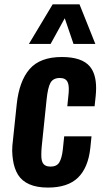

<svg xmlns="http://www.w3.org/2000/svg" viewBox="-20 -847 476 876"><path d="M111.8 -646.5 220.2 -827.1H342.8L415 -646.5H315.4L275.4 -763.7L210.9 -646.5ZM198.7 8.8Q147.9 8.8 113.8 -6.3Q79.6 -21.5 62.3 -49.6Q44.9 -77.6 39.1 -117.7Q36.1 -137.2 35.6 -159.2Q35.6 -182.1 39.1 -207.5L56.2 -370.6Q67.4 -477.1 115.2 -532Q163.1 -586.9 261.7 -586.9Q354 -586.9 390.1 -543.5Q418.5 -509.3 418.5 -445.3Q418.5 -427.7 416.5 -408.2L411.6 -362.3H287.1L292 -410.2Q293.9 -426.3 293.9 -439.5Q293.9 -461.9 288.1 -473.1Q279.3 -491.2 252.9 -491.2Q223.1 -491.2 210.7 -470Q198.2 -448.7 192.4 -391.1L170.9 -183.6Q168.5 -161.1 168.5 -144.5Q168 -118.2 173.8 -106.4Q182.6 -86.9 210.7 -86.9Q238.8 -86.9 250.5 -106Q262.2 -125 266.6 -164.6L272.9 -225.1H397.5L392.1 -171.9Q382.3 -81.5 335.7 -36.4Q289.1 8.8 198.7 8.8Z"/></svg>

Font: Oswald
Style: Medium
Weight: 500
Designer: Vernon Adams
Foundry: Vernon Adams
Version: 3.0; ttfautohint (v0.94.23-7a4d-dirty) -l 8 -r 50 -G 150 -x 